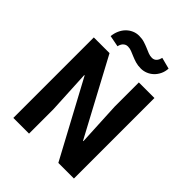

<svg xmlns="http://www.w3.org/2000/svg" viewBox="-253 -1061 1199 1199"><g transform="rotate(45 346.0 -461.5)"><path d="M613.3 -710.9V0H475.6L205.1 -502.9L202.1 -502L216.8 -215.3V0H78.1V-710.9H216.8L487.3 -206.1L490.2 -207L475.6 -499V-710.9ZM470.7 -922.9 545.9 -903.3Q544.4 -875.5 533.4 -852.8Q522.5 -830.1 505.4 -814Q488.3 -797.9 466.8 -789.3Q445.3 -780.8 422.9 -780.8Q396.5 -780.8 375.2 -787.1Q354 -793.5 335.9 -801.3Q317.9 -809.1 301.8 -815.4Q285.6 -821.8 269 -821.8Q257.8 -821.8 249.8 -817.6Q241.7 -813.5 235.8 -806.9Q230 -800.3 226.6 -792.2Q223.1 -784.2 221.7 -776.4L146.5 -791Q149.4 -818.8 159.9 -842.3Q170.4 -865.7 187 -882.6Q203.6 -899.4 225.1 -908.9Q246.6 -918.5 271 -918.5Q297.4 -918.5 318.4 -911.9Q339.4 -905.3 357.2 -897.7Q375 -890.1 391.1 -883.5Q407.2 -877 424.8 -877Q435.1 -877 442.9 -880.9Q450.7 -884.8 456.1 -891.1Q461.4 -897.5 465.1 -905.8Q468.8 -914.1 470.7 -922.9Z"/></g></svg>

Font: Ufes Sans
Style: Bold
Weight: 700
Designer: Ricardo Esteves & Filipe Motta
Foundry: ProDesignUfes - Ricardo Esteves, Filipe Motta (This is a derivative work, based on Roboto family, by Christian Robertson
Version: Version 2.0